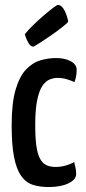

<svg xmlns="http://www.w3.org/2000/svg" viewBox="-20 -744 346 774"><path d="M176 10Q139 10 111 0.5Q83 -9 64.5 -36Q46 -63 36.5 -111.5Q27 -160 27 -239Q27 -329 43 -383Q59 -437 85.5 -464.5Q112 -492 143.5 -501Q175 -510 206 -510Q242 -510 265.5 -497Q289 -484 289 -463Q289 -454 287.5 -441Q286 -428 280 -413Q268 -419 249.5 -424.5Q231 -430 212 -430Q196 -430 180 -423.5Q164 -417 151 -398Q138 -379 130 -341Q122 -303 122 -239Q122 -190 126.5 -157Q131 -124 141 -105Q151 -86 166.5 -78.5Q182 -71 204 -71Q226 -71 246 -77Q266 -83 279 -91Q283 -76 285 -64.5Q287 -53 287 -42Q287 -20 256 -5Q225 10 176 10ZM115 -556Q104 -556 96 -569Q88 -582 84 -594Q80 -606 80 -606Q96 -626 117 -646Q138 -666 159 -684Q180 -702 195 -713Q210 -724 213 -724Q229 -724 240.5 -701Q252 -678 255 -656Q248 -648 229.5 -633.5Q211 -619 188 -603Q165 -587 145 -574Q125 -561 115 -556Z"/></svg>

Font: Yanone Kaffeesatz ExtraLight Medium
Style: Regular
Weight: 500
Version: Version 2.003